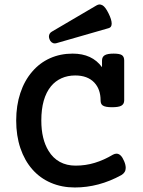

<svg xmlns="http://www.w3.org/2000/svg" viewBox="-20 -831 640 862"><path d="M413.1 -806.6Q420.4 -811 427.2 -811Q432.6 -811 440.4 -807.1Q453.1 -799.8 467.3 -771Q481.4 -742.7 481.4 -725.1Q481.4 -708 467.8 -704.6L233.4 -637.2Q231 -636.2 225.6 -636.2Q217.8 -636.2 211.4 -641.4Q205.1 -646.5 202.1 -655.3Q199.7 -661.6 199.7 -667Q199.7 -673.8 203.1 -679.7Q206.5 -685.5 212.9 -689ZM315.9 10.7Q257.3 10.7 208.5 -10.3Q159.7 -31.2 125 -70.8Q90.3 -110.4 71.5 -166Q52.7 -221.7 52.7 -290Q52.7 -357.4 71.3 -413.3Q89.8 -469.2 124.5 -509.3Q158.2 -548.8 204.6 -569.6Q251 -590.3 306.2 -590.3Q393.6 -590.3 438 -529.3V-559.1Q438 -575.7 450.2 -583Q462.4 -590.3 490.2 -590.3Q517.1 -590.3 527.3 -583.5Q537.6 -576.7 537.6 -559.1V-380.4Q537.6 -363.3 523.9 -356Q511.7 -349.6 482.4 -349.6Q452.6 -349.6 441.4 -357.4Q431.6 -363.8 431.6 -380.4Q431.6 -430.2 403.3 -460.4Q373 -492.2 317.9 -492.2Q283.7 -492.2 256.1 -479.7Q228.5 -467.3 209 -443.8Q165.5 -390.6 165.5 -290Q165.5 -206.1 198.2 -153.3Q217.8 -121.1 248.5 -104.2Q279.3 -87.4 319.3 -87.4Q364.3 -87.4 405.3 -99.9Q446.3 -112.3 487.3 -136.7Q495.6 -141.1 502.9 -141.1Q523.4 -141.1 537.1 -107.9Q544.4 -91.3 544.4 -77.1Q544.4 -56.6 524.9 -44.9Q423.8 10.7 315.9 10.7Z"/></svg>

Font: Courier Prime SemiBold
Style: Regular
Weight: 600
Designer: Alan Dague-Greene
Foundry: Quote-Unquote Apps
Version: Version 1.202